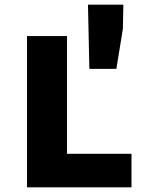

<svg xmlns="http://www.w3.org/2000/svg" viewBox="-20 -805 640 825"><path d="M96 0V-650H268V-144H545V0ZM364 -509 358 -785H510L508 -681L480 -509Z"/></svg>

Font: Source Code Pro Black
Style: Regular
Weight: 900
Monospace: yes
Designer: Paul D. Hunt, Teo Tuominen
Foundry: Adobe Systems Incorporated
Version: Version 2.030;PS 1.000;hotconv 16.6.51;makeotf.lib2.5.65220